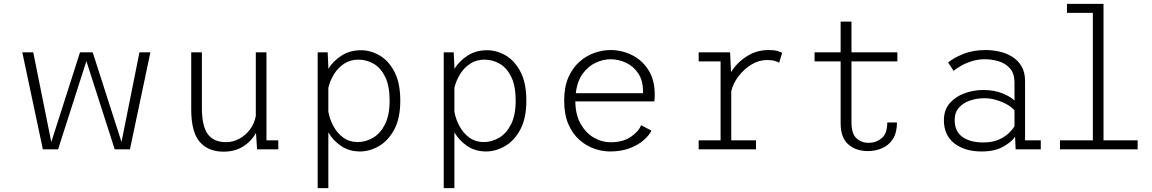

<svg xmlns="http://www.w3.org/2000/svg" viewBox="-20 -770 5940 990"><path d="M201 0 95 -500H151.5L244.5 -37.5L392.5 -500H458L606.5 -38L699 -500H755.5L650 0H571.5L425.5 -455L279.5 0Z M1132.5 12Q1053.5 12 1009.8 -38.5Q966 -89 966 -206V-500H1021V-214.5Q1021 -119.5 1051.5 -78.2Q1082 -37 1146 -37Q1181.5 -37 1213.8 -54.5Q1246 -72 1268.8 -102.2Q1291.5 -132.5 1299 -171.5V-500H1354V-46.5H1415V0H1305.5L1300 -84.5Q1276.5 -42 1234.2 -15Q1192 12 1132.5 12Z M1618 200V-500H1669.5L1673 -424.5V-415Q1698 -455.5 1741 -483.2Q1784 -511 1841.5 -511Q1891 -511 1937.5 -484Q1984 -457 2014 -399.5Q2044 -342 2044 -251Q2044 -160 2012.8 -102Q1981.5 -44 1933.8 -16.5Q1886 11 1836.5 11Q1780 11 1738.5 -17.5Q1697 -46 1673 -87.5V200ZM1828 -462.5Q1785.5 -462.5 1753.8 -441.2Q1722 -420 1701.8 -386.8Q1681.5 -353.5 1673 -317V-194Q1680 -155 1699.5 -119Q1719 -83 1750.5 -60.2Q1782 -37.5 1824 -37.5Q1866 -37.5 1903.8 -59.8Q1941.5 -82 1965.2 -129.2Q1989 -176.5 1989 -251Q1989 -327 1966.2 -373.5Q1943.5 -420 1906.8 -441.2Q1870 -462.5 1828 -462.5Z M2268 200V-500H2319.5L2323 -424.5V-415Q2348 -455.5 2391 -483.2Q2434 -511 2491.5 -511Q2541 -511 2587.5 -484Q2634 -457 2664 -399.5Q2694 -342 2694 -251Q2694 -160 2662.8 -102Q2631.5 -44 2583.8 -16.5Q2536 11 2486.5 11Q2430 11 2388.5 -17.5Q2347 -46 2323 -87.5V200ZM2478 -462.5Q2435.5 -462.5 2403.8 -441.2Q2372 -420 2351.8 -386.8Q2331.5 -353.5 2323 -317V-194Q2330 -155 2349.5 -119Q2369 -83 2400.5 -60.2Q2432 -37.5 2474 -37.5Q2516 -37.5 2553.8 -59.8Q2591.5 -82 2615.2 -129.2Q2639 -176.5 2639 -251Q2639 -327 2616.2 -373.5Q2593.5 -420 2556.8 -441.2Q2520 -462.5 2478 -462.5Z M3125.5 11Q3085 11 3043.2 -3.8Q3001.5 -18.5 2966.5 -49.8Q2931.5 -81 2910.2 -130.8Q2889 -180.5 2889 -251Q2889 -321.5 2910.8 -371Q2932.5 -420.5 2968 -451.8Q3003.5 -483 3045.5 -497.5Q3087.5 -512 3127.5 -512Q3186 -512 3238.2 -486.2Q3290.5 -460.5 3323.2 -409.5Q3356 -358.5 3356 -282.5Q3356 -275 3355.5 -264.5Q3355 -254 3354 -247H2946.5Q2947.5 -176.5 2974.8 -129.8Q3002 -83 3043 -59.8Q3084 -36.5 3127.5 -36.5Q3192.5 -36.5 3233.2 -64.8Q3274 -93 3285.5 -124.5L3339 -96.5Q3327 -71.5 3298 -46.5Q3269 -21.5 3225.5 -5.2Q3182 11 3125.5 11ZM3127.5 -464.5Q3091 -464.5 3052.5 -447Q3014 -429.5 2985.2 -391Q2956.5 -352.5 2949 -289.5H3295.5V-300.5Q3295.5 -354 3271.5 -390.8Q3247.5 -427.5 3209 -446Q3170.5 -464.5 3127.5 -464.5Z M3582.5 0V-46.5H3695.5V-453.5H3582.5V-500H3744.5L3749.5 -398Q3779 -446.5 3830 -479.2Q3881 -512 3943 -512Q3972.5 -512 3989.5 -506.8Q4006.5 -501.5 4013 -497.5L3997.5 -446.5Q3992 -450.5 3976.2 -455.5Q3960.5 -460.5 3934.5 -460.5Q3892.5 -460.5 3853.5 -436.5Q3814.5 -412.5 3786.8 -375.2Q3759 -338 3750.5 -299V-46.5H3878V0Z M4314.5 -135.5V-453.5H4180V-500H4314.5V-658.5H4370.5V-500H4607V-453.5H4370.5V-137Q4370.5 -80.5 4396 -57Q4421.5 -33.5 4459.5 -33.5Q4497 -33.5 4526 -57.2Q4555 -81 4555 -138.5H4605Q4605 -85.5 4583.8 -53Q4562.5 -20.5 4528.5 -5.8Q4494.5 9 4455 9Q4393.5 9 4354 -25.5Q4314.5 -60 4314.5 -135.5Z M5041.5 11Q4954 11 4900.5 -31Q4847 -73 4847 -150Q4847 -203.5 4877.2 -238Q4907.5 -272.5 4954 -289.2Q5000.5 -306 5049.5 -306Q5108 -306 5151.5 -287.5Q5195 -269 5211 -251V-343.5Q5211 -390.5 5188.2 -416.8Q5165.5 -443 5130.2 -453.8Q5095 -464.5 5058 -464.5Q5023.5 -464.5 4992 -454.8Q4960.5 -445 4935.8 -431Q4911 -417 4897.5 -404L4869 -447.5Q4894 -470 4945 -491Q4996 -512 5063.5 -512Q5098.5 -512 5134.2 -503.8Q5170 -495.5 5199.8 -477Q5229.5 -458.5 5247.5 -427.8Q5265.5 -397 5265.5 -352V-46.5H5346.5V0H5217L5214 -65.5Q5199 -40.5 5154.8 -14.8Q5110.5 11 5041.5 11ZM5050 -35.5Q5097 -35.5 5129.2 -49.8Q5161.5 -64 5181.5 -83.5Q5201.5 -103 5211 -118.5V-200.5Q5199.5 -215.5 5174.8 -230Q5150 -244.5 5118.8 -254Q5087.5 -263.5 5055.5 -263.5Q5017.5 -263.5 4982.2 -251.8Q4947 -240 4924.8 -215.2Q4902.5 -190.5 4902.5 -151.5Q4902.5 -93 4942.2 -64.2Q4982 -35.5 5050 -35.5Z M5445.5 0V-46.5H5615V-703.5H5481.5V-750H5670V-46.5H5846V0Z"/></svg>

Font: Trispace ExtraLight
Style: Regular
Weight: 200
Designer: Tyler Finck
Foundry: Etcetera Type Company
Version: Version 1.210; ttfautohint (v1.8.3)